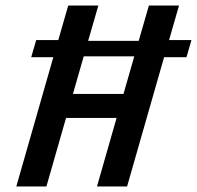

<svg xmlns="http://www.w3.org/2000/svg" viewBox="-20 -675 713 695"><path d="M173 -468H93L111 -530H191L227 -655H336L299 -527H482L519 -655H628L592 -530H673L655 -468H574L440 0H331L402 -248H219L148 0H39ZM283 -471 244 -335H427L466 -471Z"/></svg>

Font: Intel One Mono Medium
Style: Italic
Weight: 500
Italic angle: -16°
Monospace: yes
Designer: Fred Shallcrass
Foundry: Frere-Jones Type LLC
Version: Version 1.400;hotconv 1.1.0;makeotfexe 2.6.0;FJTRelease1.4